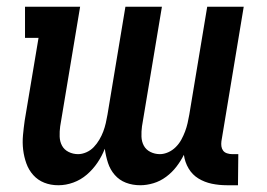

<svg xmlns="http://www.w3.org/2000/svg" viewBox="-20 -540 790 568"><path d="M152 8Q130 8 111 0.5Q92 -7 78.5 -22Q65 -37 58 -56.5Q51 -76 48.5 -97Q46 -118 48 -140Q50 -162 53 -183L94 -428H54V-520H217L158 -166Q156 -151 156.5 -136Q157 -121 163.5 -109Q170 -97 183 -90.5Q196 -84 211 -84Q223 -84 235.5 -89.5Q248 -95 257.5 -105Q267 -115 274 -127Q281 -139 285.5 -151Q290 -163 293 -176Q296 -189 298 -201L351 -520H459L400 -166Q398 -151 398.5 -136Q399 -121 405.5 -109Q412 -97 425 -90.5Q438 -84 453 -84Q465 -84 477.5 -89.5Q490 -95 500 -105Q510 -115 516.5 -127Q523 -139 527.5 -151Q532 -163 535 -176Q538 -189 540 -201L593 -520H701L635 -122Q634 -114 635 -107Q636 -100 640 -94.5Q644 -89 651.5 -86.5Q659 -84 667 -84H685L684 8H651Q628 8 606.5 3.5Q585 -1 567 -12Q549 -23 538 -41.5Q527 -60 524 -82Q515 -64 502 -47Q489 -30 471.5 -17Q454 -4 434 2Q414 8 395 8Q372 8 352.5 0.5Q333 -7 319.5 -22.5Q306 -38 299.5 -58Q293 -78 290 -100Q282 -79 268.5 -59Q255 -39 237 -23.5Q219 -8 197 0Q175 8 153 8Z"/></svg>

Font: Iosevka Etoile Semibold
Style: Italic
Weight: 600
Italic angle: -9°
Designer: Belleve Invis
Foundry: Belleve Invis
Version: Version 22.1.2; ttfautohint (v1.8.4)